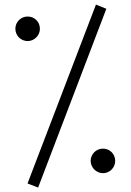

<svg xmlns="http://www.w3.org/2000/svg" viewBox="-20 -739 577 848"><path d="M101.6 71.3 403.8 -718.8 449.7 -700.2 148.4 89.4ZM488.8 -28.3Q488.8 -17.6 484.6 -7.6Q480.5 2.4 473.1 9.8Q465.8 17.1 456.1 21.5Q446.3 25.9 435.1 25.9Q423.8 25.9 413.8 21.5Q403.8 17.1 396.5 9.8Q389.2 2.4 384.8 -7.6Q380.4 -17.6 380.4 -28.8Q380.4 -40 384.8 -49.8Q389.2 -59.6 396.5 -66.9Q403.8 -74.2 413.8 -78.4Q423.8 -82.5 434.6 -82.5Q446.3 -82.5 456.1 -78.4Q465.8 -74.2 473.1 -66.9Q480.5 -59.6 484.6 -49.6Q488.8 -39.6 488.8 -28.3ZM156.2 -611.3Q156.2 -600.6 151.9 -590.8Q147.5 -581.1 140.1 -573.7Q132.8 -566.4 123 -562Q113.3 -557.6 102.1 -557.6Q90.8 -557.6 80.8 -562Q70.8 -566.4 63.5 -573.7Q56.2 -581.1 52 -591.1Q47.9 -601.1 47.9 -612.3Q47.9 -623.5 52.2 -633.3Q56.6 -643.1 64 -650.4Q71.3 -657.7 81.1 -661.9Q90.8 -666 101.6 -666Q125 -666 140.6 -650.4Q156.2 -634.8 156.2 -611.3Z"/></svg>

Font: HM XNiloofar
Style: Regular
Weight: 400
Designer: Hossein Movahhedian
Version: Version 2.8, 2015